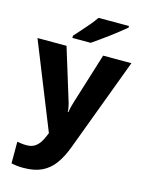

<svg xmlns="http://www.w3.org/2000/svg" viewBox="-146 -850 884 1175"><g transform="rotate(15 296.5 -263.0)"><path d="M-1 -550H183L280 -235Q284 -225 287 -212.5Q290 -200 292.5 -187Q295 -174 295 -161H299Q302 -182 307 -200.5Q312 -219 317 -235L415 -550H594L373 41Q349 106 316.5 150.5Q284 195 237 217.5Q190 240 121 240Q95 240 76 237.5Q57 235 44 232V95Q55 97 70.5 99Q86 101 103 101Q134 101 154 88.5Q174 76 187.5 55Q201 34 211 9L217 -6ZM521 -756Q504 -742 478.5 -721.5Q453 -701 424 -679.5Q395 -658 367.5 -638.5Q340 -619 321 -606H205V-620Q222 -639 245 -664.5Q268 -690 290.5 -717Q313 -744 328 -766H521Z"/></g></svg>

Font: Noto Sans Oriya ExtraBold
Style: Regular
Weight: 800
Version: Version 2.003